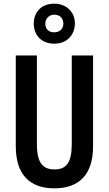

<svg xmlns="http://www.w3.org/2000/svg" viewBox="-20 -1082 593 1046"><path d="M276 -844C344 -844 388 -891 388 -955C388 -1017 341 -1062 276 -1062C207 -1062 164 -1018 164 -953C164 -889 207 -844 276 -844ZM276 -906C244 -906 227 -924 227 -953C227 -982 248 -1002 276 -1002C307 -1002 325 -982 325 -953C325 -924 304 -906 276 -906ZM487 -285V-780H371V-298C371 -194 340 -159 277 -159C215 -159 181 -192 181 -297V-780H66V-285C66 -133 140 -56 276 -56C414 -56 487 -134 487 -285Z"/></svg>

Font: Noto Sans Malayalam UI ExtraCondensed SemiBold
Style: Regular
Weight: 600
Width: 2
Designer: Jelle Bosma - Monotype Design Team
Foundry: Monotype Imaging Inc.
Version: Version 2.104